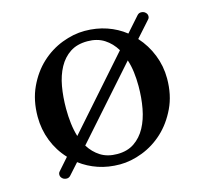

<svg xmlns="http://www.w3.org/2000/svg" viewBox="-78 -564 704 663"><g transform="rotate(-15 273.5 -232.5)"><path d="M446 -390Q475 -358 491 -317.5Q507 -277 507 -233Q507 -174 485 -128Q463 -82 429.5 -51Q396 -20 354.5 -4Q313 12 274 12Q232 12 196.5 0Q161 -12 132 -34L97 5Q91 12 82 11.5Q73 11 68 6Q62 1 61.5 -6.5Q61 -14 66 -19L103 -61Q73 -93 57 -134Q41 -175 41 -220Q41 -279 62.5 -325Q84 -371 117.5 -402Q151 -433 192.5 -449Q234 -465 274 -465Q316 -465 352.5 -452.5Q389 -440 418 -417L465 -470Q471 -477 480 -476.5Q489 -476 494 -471Q500 -466 500.5 -458.5Q501 -451 496 -446ZM143 -222Q143 -195 146 -169.5Q149 -144 156 -121L375 -369Q359 -396 334 -412Q309 -428 274 -428Q237 -428 212 -411.5Q187 -395 171.5 -366.5Q156 -338 149.5 -301Q143 -264 143 -222ZM274 -25Q310 -25 335 -42Q360 -59 375.5 -87.5Q391 -116 398 -153.5Q405 -191 405 -233Q405 -259 402 -283Q399 -307 392 -328L174 -82Q190 -56 214.5 -40.5Q239 -25 274 -25Z"/></g></svg>

Font: Alice
Style: Regular
Weight: 400
Designer: Cyreal (www.cyreal.org)
Foundry: Cyreal (www.cyreal.org)
Version: Version 1.010